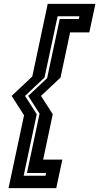

<svg xmlns="http://www.w3.org/2000/svg" viewBox="-20 -770 512 990"><path d="M252 -181 202.5 53H301.5L270 200H24L104 -175.5L40 -275.5L146.5 -375.5L226 -750H472L440.5 -603H341.5L292 -370L191.5 -275.5ZM169.5 -181 102 136H214.5L217.5 122H119L184 -184L125.5 -275.5L223 -367L288 -672H386.5L389.5 -686H277L209.5 -370L109 -275.5Z"/></svg>

Font: Tourney Expanded Regular
Style: Bold Italic
Weight: 700
Width: 7
Italic angle: -12°
Designer: Tyler Finck
Foundry: Etcetera Type Co
Version: Version 1.010; ttfautohint (v1.8.3)